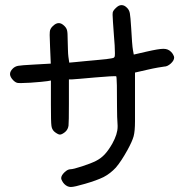

<svg xmlns="http://www.w3.org/2000/svg" viewBox="-20 -747 734 766"><path d="M236.8 -12.7Q231.4 -18.1 228 -24.9Q224.1 -31.7 224.1 -36.1Q224.1 -46.9 237.3 -59.6Q250 -71.8 261.2 -71.8Q272 -71.8 307.6 -83.5Q343.3 -95.2 362.8 -105Q382.8 -115.2 397.5 -130.9Q412.6 -147 428.2 -174.3Q449.2 -212.4 449.2 -240.7Q449.2 -243.7 449.2 -246.6Q446.8 -276.9 446.8 -323.7Q446.8 -371.6 446.3 -406.2Q445.3 -441.4 443.8 -442.4Q442.9 -443.8 418 -442.4Q393.1 -440.9 359.4 -438Q325.7 -434.6 298.3 -432.6Q271 -430.2 266.6 -430.2Q266.6 -430.2 254.9 -430.2Q254.9 -430.2 254.9 -333Q254.9 -260.3 253.4 -246.1Q251.5 -231.9 242.2 -222.7Q237.3 -217.8 230.5 -213.9Q223.6 -210 219.2 -210Q214.8 -210 208 -213.9Q201.2 -217.8 195.8 -222.7Q186.5 -231.9 185.1 -246.1Q183.1 -259.8 183.1 -330.6Q183.1 -330.6 183.1 -425.8Q178.7 -425.3 168.9 -423.3Q163.6 -422.4 143.1 -420.4Q123 -418.5 100.6 -417Q75.2 -415.5 62.5 -415.5Q54.7 -415.5 51.3 -416Q42.5 -417 32.7 -426.8Q20.5 -439.5 20 -450.7Q20 -451.2 20 -451.7Q20 -462.4 31.2 -473.6Q39.6 -481.9 52.2 -484.4Q65.4 -486.8 113.3 -489.3Q136.2 -490.7 182.6 -493.2Q181.6 -515.6 179.7 -561Q178.2 -591.8 178.2 -607.4Q178.2 -615.2 178.7 -619.6Q179.2 -631.8 189.9 -642.1Q202.6 -654.8 213.9 -654.8Q225.1 -655.3 237.3 -643.1Q245.6 -634.8 247.6 -625.5Q250 -616.7 250 -587.4Q250 -569.8 251 -550.3Q251.5 -530.3 252.9 -520.5Q253.9 -512.7 256.3 -497.1Q265.1 -497.6 282.7 -499.5Q293.5 -500.5 317.4 -502.9Q341.8 -504.9 365.2 -507.3Q388.2 -509.8 407.7 -511.7Q426.8 -514.2 431.2 -515.6Q436.5 -517.1 438 -523.4Q438.5 -526.4 438.5 -534.2Q438.5 -544.9 437.5 -565.9Q436.5 -582 434.6 -604.5Q433.1 -627 430.7 -659.2Q429.2 -677.7 429.2 -688Q429.2 -693.8 429.7 -696.8Q431.2 -704.6 440.9 -713.9Q453.1 -726.6 464.4 -726.6Q464.8 -726.6 465.3 -726.6Q476.6 -726.6 487.3 -715.3Q495.6 -707 498 -694.3Q500.5 -681.6 503.4 -634.8Q504.9 -606.4 506.8 -580.6Q508.8 -555.2 510.3 -547.9Q511.2 -541.5 513.7 -529.3Q530.8 -533.2 564.5 -541Q613.3 -552.2 631.3 -552.2Q632.3 -552.2 632.8 -552.2Q650.4 -552.2 662.1 -540.5Q667.5 -535.6 670.9 -528.8Q674.8 -522 674.8 -517.6Q674.8 -505.9 661.6 -493.7Q647.9 -481.4 635.3 -481.4Q629.4 -481 610.4 -477.5Q590.8 -474.1 569.8 -469.2Q569.8 -469.2 518.6 -457.5Q518.6 -457.5 518.6 -330.1Q518.6 -330.1 518.6 -293Q519 -276.4 518.6 -263.2Q518.6 -224.1 513.2 -203.6Q507.8 -183.6 488.8 -148.9Q476.1 -126 464.8 -108.9Q453.6 -91.8 442.4 -78.6Q420.4 -54.7 393.1 -40.5Q365.2 -26.9 319.3 -13.7Q276.4 -1 262.7 -1Q248.5 -1 236.8 -12.7Z"/></svg>

Font: Casuwalt
Style: Regular
Weight: 400
Designer: Walter E Stewart
Version: 0.1